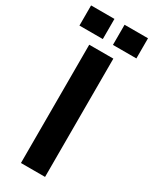

<svg xmlns="http://www.w3.org/2000/svg" viewBox="-256 -935 788 987"><g transform="rotate(30 138.0 -441.0)"><path d="M62 0V-702.1H205.1V0ZM107.9 -762.2H-30.8V-881.8H107.9ZM307.1 -762.2H168V-881.8H307.1Z"/></g></svg>

Font: LT Superior
Style: Bold
Weight: 400
Designer: Daniel Lyons
Foundry: LyonsType
Version: Version 1.000